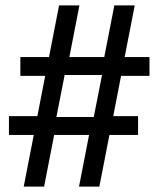

<svg xmlns="http://www.w3.org/2000/svg" viewBox="-20 -695 590 715"><path d="M68.3 0 105.8 -192.5H13.3V-262.5H119.2L148.3 -412.5H55.8V-482.5H162.5L200 -675H275.8L238.3 -482.5H368.3L405.8 -675H481.7L444.2 -482.5H536.7V-412.5H430.8L401.7 -262.5H494.2V-192.5H387.5L350 0H274.2L311.7 -192.5H181.7L144.2 0ZM190 -259.2H329.2L360 -415.8H220.8Z"/></svg>

Font: Funnel Display Light
Style: Regular
Weight: 400
Version: Version 1.000